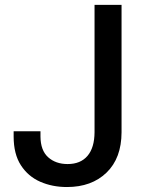

<svg xmlns="http://www.w3.org/2000/svg" viewBox="-20 -747 592 777"><path d="M362.6 -727.3H471.9V-211.6Q471.6 -106.9 411.2 -48.5Q350.9 9.9 250.7 9.9Q191.8 9.9 142.8 -11.5Q93.8 -33 64.5 -78.3Q35.2 -123.6 35.2 -194.6V-215.9H143.8V-194.6Q144.2 -138.1 174.9 -110.6Q205.6 -83.1 253.6 -83.1Q305.8 -83.1 334 -116.1Q362.2 -149.1 362.6 -211.6Z"/></svg>

Font: Inter Zeller Medium
Style: Regular
Weight: 500
Designer: Rasmus Andersson; Joe Bland
Foundry: zeller
Version: Version 3.015;git-dec3a8cb1